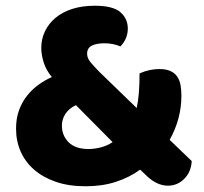

<svg xmlns="http://www.w3.org/2000/svg" viewBox="-20 -634 713 670"><path d="M467 -378Q486 -386 502.5 -389.5Q519 -393 536 -393Q560 -393 575 -386Q590 -379 598.5 -366.5Q607 -354 610 -337Q613 -320 613 -300Q613 -219 572 -146L649 -72Q647 -34 623 -10Q599 14 566 14Q526 14 488 -24L469 -42Q432 -15 384.5 0.5Q337 16 279 16Q220 16 175 0.5Q130 -15 99 -42Q68 -69 52 -105.5Q36 -142 36 -185Q36 -222 47 -251Q58 -280 76 -302Q94 -324 116 -339.5Q138 -355 161 -365Q141 -389 132.5 -416Q124 -443 124 -467Q124 -498 137 -525Q150 -552 174 -572Q198 -592 232.5 -603Q267 -614 311 -614Q374 -614 400 -591.5Q426 -569 426 -534Q426 -517 419.5 -501Q413 -485 400 -472Q389 -477 374.5 -480Q360 -483 344 -483Q318 -483 301 -475Q284 -467 284 -446Q284 -431 297 -415.5Q310 -400 329 -381L457 -257Q462 -279 464.5 -309Q467 -339 467 -378ZM196 -196Q196 -161 219.5 -137.5Q243 -114 289 -114Q309 -114 331 -119.5Q353 -125 373 -138L245 -267Q221 -256 208.5 -237Q196 -218 196 -196Z"/></svg>

Font: Baloo Chettan
Style: Regular
Weight: 400
Designer: Maithili Shingre and Ek Type
Foundry: Ek Type
Version: Version 1.443;PS 1.000;hotconv 16.6.51;makeotf.lib2.5.65220;